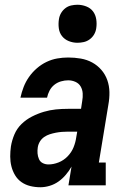

<svg xmlns="http://www.w3.org/2000/svg" viewBox="-20 -780 540 808"><path d="M150 8Q128 8 107.5 3Q87 -2 70.5 -13.5Q54 -25 43.5 -42.5Q33 -60 28 -80Q23 -100 23 -121.5Q23 -143 26 -164Q30 -189 40.5 -214Q51 -239 70.5 -258Q90 -277 114.5 -289.5Q139 -302 164.5 -309.5Q190 -317 215 -319.5Q240 -322 266 -322H321L326 -355Q329 -371 328 -387Q327 -403 319.5 -416Q312 -429 297.5 -435.5Q283 -442 267 -442Q252 -442 236.5 -437.5Q221 -433 208.5 -423Q196 -413 188.5 -398.5Q181 -384 178 -369H66Q71 -392 79.5 -414Q88 -436 102 -456Q116 -476 135 -492.5Q154 -509 176 -519.5Q198 -530 221 -534Q244 -538 267 -538Q294 -538 320 -533.5Q346 -529 368 -517Q390 -505 406.5 -486Q423 -467 431.5 -443Q440 -419 440.5 -392.5Q441 -366 436 -339L396 -96H425V0H268L281 -79Q271 -61 257 -44.5Q243 -28 226 -16Q209 -4 189 2Q169 8 150 8ZM184 -88Q205 -88 226.5 -96.5Q248 -105 264.5 -122Q281 -139 289.5 -160Q298 -181 301 -203L305 -226H266Q253 -226 240.5 -225Q228 -224 215 -221.5Q202 -219 189.5 -215Q177 -211 166 -203.5Q155 -196 148 -184.5Q141 -173 139 -160Q137 -147 138 -134.5Q139 -122 144 -110.5Q149 -99 160 -93.5Q171 -88 184 -88ZM306 -600Q287 -600 269.5 -607Q252 -614 241 -628Q230 -642 227.5 -661Q225 -680 228 -699Q230 -713 237 -725Q244 -737 255 -745.5Q266 -754 279.5 -757Q293 -760 306 -760Q325 -760 343 -753Q361 -746 371.5 -732Q382 -718 385 -699Q388 -680 385 -661Q383 -647 376 -635Q369 -623 357.5 -614.5Q346 -606 332.5 -603Q319 -600 306 -600Z"/></svg>

Font: Iosevka Slab Oblique
Style: Bold
Weight: 700
Italic angle: -9°
Monospace: yes
Designer: Belleve Invis
Foundry: Belleve Invis
Version: Version 11.1.1; ttfautohint (v1.8.3)